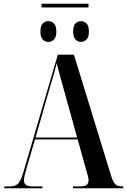

<svg xmlns="http://www.w3.org/2000/svg" viewBox="-20 -1006 679 1026"><path d="M202 -966V-986H453V-966ZM238 -782Q221 -782 208.5 -794.5Q196 -807 196 -837Q196 -869 208.5 -881Q221 -893 238 -893Q255 -893 268 -881Q281 -869 281 -837Q281 -807 268 -794.5Q255 -782 238 -782ZM413 -782Q396 -782 383.5 -794.5Q371 -807 371 -837Q371 -869 383.5 -881Q396 -893 413 -893Q429 -893 442 -881Q455 -869 455 -837Q455 -807 442 -794.5Q429 -782 413 -782ZM3 0V-10H35Q63 -10 77.5 -25.5Q92 -41 105 -86L289 -714H375L574 -66Q584 -33 596 -21.5Q608 -10 632 -10H639V0H370V-10H407Q433 -10 443 -18Q453 -26 453 -42Q453 -52 449.5 -66.5Q446 -81 441 -96L395 -261H167L123 -111Q117 -90 112.5 -72Q108 -54 108 -43Q108 -25 119.5 -17.5Q131 -10 157 -10H207V0ZM170 -271H392L324 -517Q311 -565 300.5 -601.5Q290 -638 283 -669Q275 -634 266 -603.5Q257 -573 246 -537Z"/></svg>

Font: Noto Serif Display Condensed SemiBold
Style: Regular
Weight: 600
Width: 3
Designer: Monotype Design Team
Foundry: Monotype Imaging Inc.
Version: Version 2.009